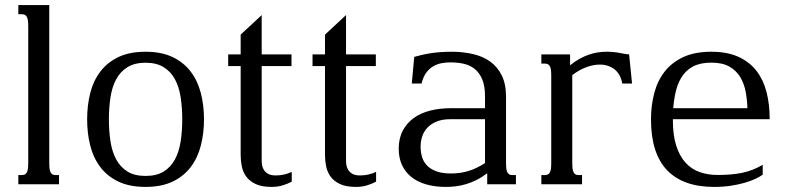

<svg xmlns="http://www.w3.org/2000/svg" viewBox="-20 -736 3148 767"><path d="M53.2 -715.8H176.8V-85Q176.8 -69.8 178.2 -60.5Q179.7 -51.3 183.1 -45.9Q186.5 -40.5 191.2 -38.6Q195.8 -36.6 202.6 -36.6H215.8V0H53.2V-36.6H66.9Q73.2 -36.6 78.1 -38.6Q83 -40.5 86.4 -45.9Q89.8 -51.3 91.3 -60.5Q92.8 -69.8 92.8 -85V-630.9Q92.8 -646 91.3 -655.3Q89.8 -664.6 86.4 -669.9Q83 -675.3 78.1 -677.2Q73.2 -679.2 66.9 -679.2H53.2Z M328.1 -259.3Q328.1 -315.4 340.6 -364.5Q353 -413.6 380.9 -450.2Q408.7 -486.8 453.1 -508.1Q497.6 -529.3 561.5 -529.3Q625 -529.3 669.4 -508.1Q713.9 -486.8 741.7 -450.2Q769.5 -413.6 782.2 -364.5Q794.9 -315.4 794.9 -259.3Q794.9 -203.1 782.2 -154.1Q769.5 -105 741.7 -68.4Q713.9 -31.7 669.4 -10.5Q625 10.7 561.5 10.7Q497.6 10.7 453.1 -10.5Q408.7 -31.7 380.9 -68.4Q353 -105 340.6 -154.1Q328.1 -203.1 328.1 -259.3ZM415 -259.3Q415 -212.4 421.4 -171.1Q427.7 -129.9 444.1 -99.4Q460.4 -68.8 488.8 -51Q517.1 -33.2 561.5 -33.2Q606 -33.2 634.3 -51Q662.6 -68.8 679 -99.4Q695.3 -129.9 701.7 -171.1Q708 -212.4 708 -259.3Q708 -306.2 701.7 -347.4Q695.3 -388.7 679 -419.2Q662.6 -449.7 634 -467.5Q605.5 -485.4 561.5 -485.4Q517.6 -485.4 489 -467.5Q460.4 -449.7 444.1 -419.2Q427.7 -388.7 421.4 -347.4Q415 -306.2 415 -259.3Z M1081.1 -35.2Q1115.7 -35.2 1145.5 -49.3V-10.3Q1128.9 -1.5 1108.9 4.6Q1088.9 10.7 1065.4 10.7Q1025.9 10.7 1001.5 -0.7Q977.1 -12.2 963.9 -30.3Q950.7 -48.3 946 -71Q941.4 -93.8 941.4 -116.2V-472.2H891.6V-518.6H941.4V-597.7L1025.4 -675.8V-518.6H1144.5V-472.2H1025.4V-94.2Q1025.4 -85.9 1027.1 -75.7Q1028.8 -65.4 1034.7 -56.4Q1040.5 -47.4 1051.5 -41.3Q1062.5 -35.2 1081.1 -35.2Z M1418 -35.2Q1452.6 -35.2 1482.4 -49.3V-10.3Q1465.8 -1.5 1445.8 4.6Q1425.8 10.7 1402.3 10.7Q1362.8 10.7 1338.4 -0.7Q1314 -12.2 1300.8 -30.3Q1287.6 -48.3 1283 -71Q1278.3 -93.8 1278.3 -116.2V-472.2H1228.5V-518.6H1278.3V-597.7L1362.3 -675.8V-518.6H1481.4V-472.2H1362.3V-94.2Q1362.3 -85.9 1364 -75.7Q1365.7 -65.4 1371.6 -56.4Q1377.4 -47.4 1388.4 -41.3Q1399.4 -35.2 1418 -35.2Z M1917.5 -259.8H1778.3Q1747.1 -259.8 1724.9 -250.7Q1702.6 -241.7 1688.2 -226.8Q1673.8 -211.9 1667 -192.1Q1660.2 -172.4 1660.2 -150.9Q1660.2 -126 1667 -106Q1673.8 -85.9 1688.7 -72Q1703.6 -58.1 1726.6 -50.5Q1749.5 -43 1781.7 -43Q1818.4 -43 1850.8 -52.7Q1883.3 -62.5 1917.5 -84.5ZM2001.5 -85Q2001.5 -69.8 2002.9 -60.5Q2004.4 -51.3 2007.8 -45.9Q2011.2 -40.5 2015.9 -38.6Q2020.5 -36.6 2027.3 -36.6H2041V0H1926.3V-43.9Q1904.3 -27.3 1883.1 -16.8Q1861.8 -6.3 1841.1 -0.2Q1820.3 5.9 1800.3 8.3Q1780.3 10.7 1761.2 10.7Q1717.8 10.7 1682.9 0.7Q1647.9 -9.3 1623.5 -28.8Q1599.1 -48.3 1585.9 -76.7Q1572.8 -105 1572.8 -141.6Q1572.8 -184.1 1589.4 -214.8Q1606 -245.6 1634 -265.4Q1662.1 -285.2 1699.5 -294.4Q1736.8 -303.7 1778.3 -303.7H1917.5V-352.1Q1917.5 -392.1 1906.7 -418.2Q1896 -444.3 1877.4 -459.7Q1858.9 -475.1 1833.7 -481Q1808.6 -486.8 1779.3 -486.8Q1761.7 -486.8 1744.1 -483.6Q1726.6 -480.5 1710.7 -471.2Q1694.8 -461.9 1682.6 -445.3Q1670.4 -428.7 1664.1 -402.3H1625L1634.8 -508.8Q1649.9 -513.2 1666 -516.8Q1682.1 -520.5 1700.4 -523.4Q1718.8 -526.4 1740.5 -527.8Q1762.2 -529.3 1789.1 -529.3Q1832 -528.8 1870.6 -519.8Q1909.2 -510.7 1938.2 -490Q1967.3 -469.2 1984.4 -434.8Q2001.5 -400.4 2001.5 -349.1Z M2266.1 -436V-85Q2266.1 -69.8 2267.6 -60.5Q2269 -51.3 2272.5 -45.9Q2275.9 -40.5 2280.5 -38.6Q2285.2 -36.6 2292 -36.6H2305.2V0H2142.6V-36.6H2156.2Q2162.6 -36.6 2167.5 -38.6Q2172.4 -40.5 2175.8 -45.9Q2179.2 -51.3 2180.7 -60.5Q2182.1 -69.8 2182.1 -85V-433.6Q2182.1 -448.7 2180.7 -458Q2179.2 -467.3 2175.8 -472.7Q2172.4 -478 2167.5 -480Q2162.6 -481.9 2156.2 -481.9H2142.6V-518.6H2257.3V-475.1Q2276.9 -491.2 2296.4 -501.7Q2315.9 -512.2 2334.2 -518.3Q2352.5 -524.4 2369.9 -526.9Q2387.2 -529.3 2402.8 -529.3Q2431.6 -529.3 2454.6 -524.7Q2477.5 -520 2493.2 -518.6L2504.9 -402.3H2465.8Q2459 -440.4 2434.6 -459.2Q2410.2 -478 2376 -478Q2351.1 -478 2322.8 -467.8Q2294.4 -457.5 2266.1 -436Z M2821.3 -529.3Q2886.2 -529.3 2930.9 -508.5Q2975.6 -487.8 3002.9 -451.7Q3030.3 -415.5 3042.5 -366.9Q3054.7 -318.4 3054.7 -262.7V-259.8H2668V-256.3Q2668 -195.8 2681.4 -154.1Q2694.8 -112.3 2718.5 -86.2Q2742.2 -60.1 2774.9 -48.6Q2807.6 -37.1 2846.2 -37.1Q2874.5 -37.1 2898.7 -39.1Q2922.9 -41 2944.8 -45.7Q2966.8 -50.3 2986.8 -58.1Q3006.8 -65.9 3026.9 -77.6V-38.1Q3015.1 -29.8 2996.8 -21.2Q2978.5 -12.7 2953.9 -5.6Q2929.2 1.5 2898.9 6.1Q2868.7 10.7 2832.5 10.7Q2708.5 10.7 2644.5 -56.4Q2580.6 -123.5 2580.6 -259.3Q2580.6 -315.4 2593.8 -364.7Q2606.9 -414.1 2635.7 -450.7Q2664.6 -487.3 2710.2 -508.3Q2755.9 -529.3 2821.3 -529.3ZM2965.8 -303.7Q2964.8 -337.4 2958.7 -369.9Q2952.6 -402.3 2937 -428.2Q2921.4 -454.1 2893.6 -470Q2865.7 -485.8 2821.3 -485.8Q2777.8 -485.8 2748.5 -470.5Q2719.2 -455.1 2701.4 -425.5Q2683.6 -396 2675.8 -353Q2671.4 -330.1 2669.4 -303.7Z"/></svg>

Font: Arian Grqi
Style: Regular
Weight: 400
Designer: Ruben Hakobyan (Tarumian)
Foundry: Ruben Hakobyan (Tarumian)
Version: Version 1.003